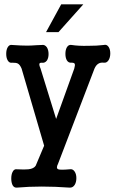

<svg xmlns="http://www.w3.org/2000/svg" viewBox="-20 -731 540 890"><path d="M80.1 -413.1 184.6 -55.7 145.5 37.1Q136.7 50.8 112.3 53.7Q95.7 55.7 57.6 53.7Q44.9 51.8 38.1 66.4Q32.2 78.1 32.2 96.7Q32.2 114.3 38.1 127Q44.9 139.6 57.6 138.7Q113.3 133.8 173.8 133.8Q234.4 133.8 302.7 138.7Q317.4 139.6 326.2 126Q334 113.3 334 94.7Q334 76.2 326.2 64.5Q317.4 50.8 302.7 53.7Q259.8 57.6 250 53.7Q238.3 48.8 249 28.3L418 -413.1Q424.8 -428.7 435.5 -435.5Q446.3 -442.4 460.9 -440.4Q474.6 -438.5 483.4 -452.1Q491.2 -464.8 491.2 -483.4Q491.2 -502 483.4 -513.7Q474.6 -526.4 460.9 -522.5Q430.7 -518.6 387.7 -518.6Q342.8 -517.6 312.5 -522.5Q297.9 -525.4 290 -511.7Q283.2 -500 283.2 -481.4Q283.2 -462.9 290 -451.2Q297.9 -438.5 312.5 -440.4Q323.2 -440.4 326.2 -435.5Q329.1 -429.7 324.2 -413.1L240.2 -179.7L168 -413.1Q160.2 -430.7 163.1 -436.5Q165 -440.4 172.9 -440.4Q187.5 -437.5 197.3 -450.2Q205.1 -461.9 205.1 -480.5Q205.1 -499 197.3 -511.7Q187.5 -525.4 172.9 -522.5L149.4 -521.5Q123 -519.5 106.4 -519.5Q78.1 -519.5 37.1 -522.5Q23.4 -525.4 15.6 -511.7Q8.8 -500 8.8 -481.4Q8.8 -462.9 15.6 -451.2Q23.4 -437.5 37.1 -440.4Q55.7 -440.4 62.5 -436.5Q72.3 -431.6 80.1 -413.1ZM366.2 -710.9H263.7L193.4 -582H251Z"/></svg>

Font: GungsuhChe
Style: Regular
Weight: 400
Monospace: yes
Version: Version 2.21